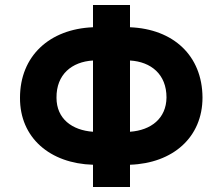

<svg xmlns="http://www.w3.org/2000/svg" viewBox="-20 -748 889 768"><path d="M500 -728H352V-639C178 -632 60 -524 60 -357C59 -197 180 -94 352 -89V0H500V-89C672 -95 790 -199 790 -358C789 -526 673 -632 500 -639ZM206 -357C205 -450 267 -501 352 -506V-221C268 -227 206 -273 206 -357ZM500 -221V-506C584 -501 646 -451 646 -358C645 -274 584 -227 500 -221Z"/></svg>

Font: Wafeq
Style: Bold
Weight: 700
Designer: Rasmus Andersson & Azza Alameddine
Foundry: Google & TypeTogether
Version: Version 3.000;FEAKit 1.0